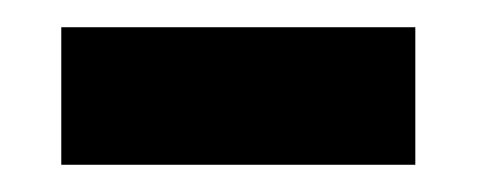

<svg xmlns="http://www.w3.org/2000/svg" viewBox="-20 -343 350 141"><path d="M25 -222V-323H285V-222Z"/></svg>

Font: Noto Serif Gurmukhi
Style: Bold
Weight: 700
Designer: Vaibhav Singh and the Monotype Design Team
Foundry: Monotype Imaging Inc.
Version: Version 2.004; ttfautohint (v1.8.4.7-5d5b)